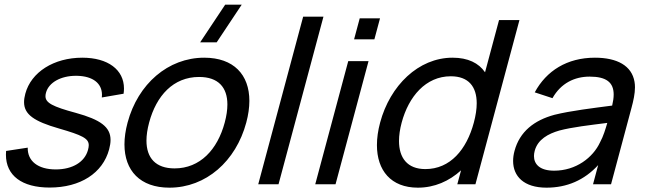

<svg xmlns="http://www.w3.org/2000/svg" viewBox="-20 -808 2832 842"><path d="M197.7 14.5C332.2 14.5 430.6 -48.5 458.6 -153C462.6 -168.1 464.8 -181.9 464.8 -194.4C464.8 -250.9 421.1 -283.1 312.5 -313C210.6 -340.5 179.4 -357 179.4 -386.2C179.4 -390.9 180.2 -396 181.7 -401.5C193.6 -446.1 246.5 -475.6 313 -475.6C315.1 -475.6 317.3 -475.6 319.5 -475.5C387.4 -473.6 427.2 -442.7 427.2 -392.1C427.2 -388.3 427 -384.5 426.5 -380.5L522 -397C523.1 -404.8 523.7 -412.4 523.7 -419.8C523.7 -502 453.7 -555 340.8 -555C216.3 -555 116.4 -492 91 -397C87.4 -383.6 85.5 -371.3 85.5 -360.1C85.5 -306.6 128.8 -275.9 238.6 -244.5C340.2 -215.1 369.2 -201.1 369.2 -171.2C369.2 -165.1 368 -158.3 365.9 -150.5C351.7 -97.5 298 -65 224.5 -65C146.5 -65 100.3 -101.5 101.6 -160.5L6.7 -146C6.2 -140.4 6 -134.9 6 -129.6C6 -38.2 75.8 14.5 197.7 14.5Z M930.3 -622.5 1040 -787.5H967.5L857.8 -622.5ZM723 15C883.5 15 1014.6 -101 1060 -270.5C1069.1 -304.4 1073.6 -336.4 1073.6 -365.6C1073.6 -480.4 1004.8 -555 875.7 -555C717.2 -555 584.9 -440 539.5 -270.5C530.3 -236.3 525.8 -204.2 525.8 -174.8C525.8 -59.8 594.4 15 723 15ZM745.6 -69.5C662.6 -69.5 622.3 -115.4 622.3 -191.2C622.3 -214.9 626.2 -241.5 634 -270.5C665.6 -388.5 740.1 -470.5 853.1 -470.5C937.2 -470.5 977.2 -425 977.2 -349.8C977.2 -326.1 973.3 -299.5 965.5 -270.5C933.6 -151.5 857.1 -69.5 745.6 -69.5Z M1112.5 0H1201.5L1398.5 -735H1309.5Z M1532.8 -635.5H1621.8L1646.5 -727.5H1557.5ZM1362.5 0H1451.5L1596.2 -540H1507.2Z M2168.5 -720 2107.1 -491C2079.5 -531.5 2032.3 -555 1964.8 -555C1814.8 -555 1690.4 -432.5 1647 -270.5C1637.6 -235.5 1633 -202.3 1633 -171.7C1633 -60.9 1694.2 15 1812.5 15C1885.5 15 1949.7 -13.5 2001.9 -61L1985.5 0H2065L2258 -720ZM1845.4 -66.5C1765.6 -66.5 1729.8 -116.4 1729.8 -189.8C1729.8 -214.4 1733.8 -241.6 1741.5 -270.5C1772.1 -384.5 1846.9 -473.5 1956.9 -473.5C2035.2 -473.5 2070.6 -427.6 2070.6 -355.1C2070.6 -329.8 2066.3 -301.4 2058 -270.5C2026.3 -152 1954.4 -66.5 1845.4 -66.5Z M2762.6 -449.5C2750.5 -520 2686.4 -555 2588.9 -555C2466.9 -555 2376 -497.5 2325.1 -403L2402.8 -377.5C2440 -443.5 2500.1 -472 2565.6 -472C2639.4 -472 2671.2 -446.5 2671.2 -393.4C2671.2 -379.2 2668.9 -363.1 2664.6 -345C2581.6 -334 2483.6 -322.5 2411.2 -304.5C2322.8 -280.5 2259 -231 2236.3 -146C2232.2 -130.9 2230.2 -116.1 2230.2 -102.1C2230.2 -35.5 2276.7 15 2376.6 15C2466.6 15 2542.5 -18 2603.2 -84L2580.7 0H2659.7L2749.1 -334C2757.9 -366.5 2764.6 -397.3 2764.6 -425C2764.6 -433.5 2764 -441.6 2762.6 -449.5ZM2410.1 -59.5C2346.5 -59.5 2321.7 -88.5 2321.7 -123.6C2321.7 -131 2322.8 -138.7 2324.9 -146.5C2338.4 -197 2384.5 -221.5 2432.8 -235.5C2489.3 -250.5 2564.6 -259 2643.2 -269C2636.2 -244.5 2625.9 -210 2611.5 -184C2580.5 -117 2506.1 -59.5 2410.1 -59.5Z"/></svg>

Font: Manrope
Style: MediumItalic
Weight: 500
Italic angle: -15°
Designer: Mikhail Sharanda
Foundry: Mikhail Sharanda
Version: Version 4.502;hotconv 1.0.109;makeotfexe 2.5.65596